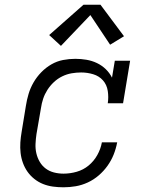

<svg xmlns="http://www.w3.org/2000/svg" viewBox="-20 -788 640 816"><path d="M250 8Q227 8 205 5Q183 2 163 -6Q143 -14 126 -27.5Q109 -41 97 -58Q85 -75 77.5 -95.5Q70 -116 67.5 -138Q65 -160 66.5 -182.5Q68 -205 72 -228L90 -338Q94 -364 101.5 -389Q109 -414 122.5 -437.5Q136 -461 155.5 -481Q175 -501 198.5 -514.5Q222 -528 248 -533Q274 -538 300 -538Q324 -538 347.5 -534Q371 -530 392 -520Q413 -510 429.5 -494Q446 -478 456 -458L468 -530H533L503 -349H438Q442 -375 438 -401.5Q434 -428 417.5 -446.5Q401 -465 376 -472.5Q351 -480 325 -480Q305 -480 284.5 -476.5Q264 -473 244.5 -463.5Q225 -454 209 -439Q193 -424 181.5 -406Q170 -388 163.5 -368.5Q157 -349 154 -328L135 -218Q132 -198 131 -177Q130 -156 134.5 -136.5Q139 -117 149 -100Q159 -83 174.5 -71.5Q190 -60 209.5 -55Q229 -50 250 -50Q278 -50 306 -58Q334 -66 356.5 -84.5Q379 -103 393.5 -129Q408 -155 413 -183H478Q473 -156 463 -131Q453 -106 437 -83.5Q421 -61 399.5 -42.5Q378 -24 353 -12.5Q328 -1 302 3.5Q276 8 250 8ZM239 -593 189 -639 335 -768H407L507 -634L448 -598L364 -724Z"/></svg>

Font: Iosevka Slab LtExObl
Style: Regular
Weight: 300
Width: 7
Italic angle: -9°
Monospace: yes
Designer: Belleve Invis
Foundry: Belleve Invis
Version: Version 11.1.0; ttfautohint (v1.8.3)